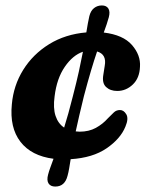

<svg xmlns="http://www.w3.org/2000/svg" viewBox="-20 -584 534 705"><path d="M288 -230.5Q278.5 -191.5 271 -159.5Q263.5 -127.5 258 -101.5Q265 -100.5 272.5 -100.5Q306.5 -100.5 332 -114.5Q357.5 -128.5 376 -149.5Q388.5 -162 397.8 -171Q407 -180 420.5 -180Q434.5 -180 443.8 -164.2Q453 -148.5 440.5 -119Q422.5 -74.5 371.5 -39.5Q320.5 -4.5 239.5 0.5Q236.5 19 234 34Q231.5 49 228 61.5Q218 101 183 101Q165.5 101 158.2 89.5Q151 78 156.5 57.5Q159.5 45.5 164.8 31.2Q170 17 176.5 -1Q95 -11.5 55 -63.5Q15 -115.5 23.5 -201Q29.5 -270 65.2 -327.5Q101 -385 160.5 -421.8Q220 -458.5 297 -465Q300 -483 302.5 -497.5Q305 -512 308 -524.5Q313 -544.5 325.2 -554.2Q337.5 -564 354 -564Q371 -564 378 -552.5Q385 -541 379.5 -520.5Q376.5 -509 371.8 -495.2Q367 -481.5 361 -464.5Q432 -456 464.5 -418.8Q497 -381.5 494 -339Q492.5 -297.5 467.8 -273.8Q443 -250 410.5 -250Q385 -250 369.5 -264.5Q354 -279 359.5 -310L364.5 -342Q372.5 -384.5 336.5 -395Q326 -364.5 314 -324Q302 -283.5 288 -230.5ZM180.5 -230.5Q174.5 -187 184 -158.5Q193.5 -130 215.5 -115.5Q223 -139.5 231 -168Q239 -196.5 247.5 -230.5Q261 -282.5 269.8 -322.5Q278.5 -362.5 284.5 -394Q247.5 -381.5 218 -338.8Q188.5 -296 180.5 -230.5Z"/></svg>

Font: Fraunces 72pt S100
Style: Bold Italic
Weight: 700
Italic angle: -16°
Version: Version 1.000; ttfautohint (v1.8.3)